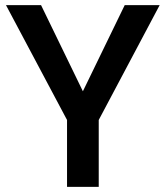

<svg xmlns="http://www.w3.org/2000/svg" viewBox="-20 -731 649 751"><path d="M304.2 -374 467.8 -710.9H604.5L366.2 -261.7V0H242.2V-261.7L3.4 -710.9H140.6Z"/></svg>

Font: Shabnam Medium FD
Style: Medium-FD
Weight: 500
Foundry: DejaVu fonts team - Redesigned by Saber Rastikerdar - Based on Vazir font
Version: Version 5.0.0